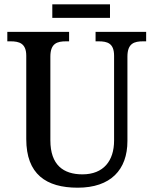

<svg xmlns="http://www.w3.org/2000/svg" viewBox="-20 -862 714 892"><path d="M223 -779H491V-842H223ZM341 10C494 10 572 -73 572 -207V-599C572 -661 604 -670 645 -670H659V-714H424V-670H438C479 -670 510 -661 510 -603V-209C510 -115 461 -52 363 -52C275 -52 214 -95 214 -210V-599C214 -661 246 -670 287 -670H301V-714H14V-670H29C69 -670 102 -661 102 -603V-216C102 -53 194 10 341 10Z"/></svg>

Font: Noto Serif SemiCondensed Medium
Style: Regular
Weight: 500
Width: 4
Designer: Monotype Design Team
Foundry: Monotype Imaging Inc.
Version: Version 2.014